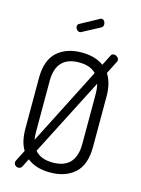

<svg xmlns="http://www.w3.org/2000/svg" viewBox="-142 -1034 836 1140"><g transform="rotate(15 276.0 -464.0)"><path d="M60 2C60 8.7 62.7 14.5 68 19.5C73.3 24.5 79.3 27 86 27C98 27 106 22 110 12L135 -37C170.3 -8.3 217.3 6 276 6C339.3 6 389.8 -11.2 427.5 -45.5C465.2 -79.8 484 -134 484 -208V-518C484 -572 472.7 -616.7 450 -652L489 -729C491.7 -732.3 493 -736.7 493 -742C493 -749.3 489.8 -755.7 483.5 -761C477.2 -766.3 470.7 -769 464 -769C454 -769 447.3 -765 444 -757L411 -692C376.3 -718 331.3 -731 276 -731C212.7 -731 162.2 -713.8 124.5 -679.5C86.8 -645.2 68 -591.3 68 -518V-208C68 -154 78 -111 98 -79L63 -10C61 -6 60 -2 60 2ZM134 -208V-518C134 -619.3 181.3 -670 276 -670C321.3 -670 356 -657.7 380 -633L138 -158C135.3 -171.3 134 -188 134 -208ZM166 -98 411 -576C415.7 -556 418 -536.7 418 -518V-208C418 -106 370.7 -55 276 -55C226.7 -55 190 -69.3 166 -98ZM205 -873C205 -865.7 207.7 -859.2 213 -853.5C218.3 -847.8 224.3 -845 231 -845C234.3 -845 237.7 -846 241 -848L348 -905C356 -909 360 -916.3 360 -927C360 -934.3 357.8 -940.8 353.5 -946.5C349.2 -952.2 343.3 -955 336 -955C332.7 -955 330 -954 328 -952L216 -891C208.7 -887.7 205 -881.7 205 -873Z"/></g></svg>

Font: Terminal Dosis
Style: Book
Weight: 400
Designer: EdgarTolentino, PabloImpallari, IginoMarini
Foundry: EdgarTolentino, PabloImpallari, IginoMarini
Version: Version 1.006